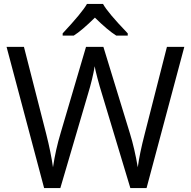

<svg xmlns="http://www.w3.org/2000/svg" viewBox="-20 -951 966 971"><path d="M721.2 0H639.2L495.1 -478Q484.9 -509.8 472.2 -558.1Q459.5 -606.4 459 -616.2Q448.2 -551.8 424.8 -475.1L285.2 0H203.1L13.2 -713.9H101.1L213.9 -272.9Q237.3 -180.2 248 -105Q261.2 -194.3 287.1 -279.8L415 -713.9H502.9L637.2 -275.9Q660.6 -200.2 676.8 -105Q686 -174.3 711.9 -273.9L824.2 -713.9H912.1ZM626 -771H567.9Q524.9 -797.9 460 -861.8Q393.6 -796.4 353 -771H296.9V-782.2Q396 -888.2 419.9 -931.2H501Q522.9 -889.6 626 -782.2Z"/></svg>

Font: OpenSans
Style: Regular
Weight: 400
Foundry: Ascender Corporation
Version: Version 1.10